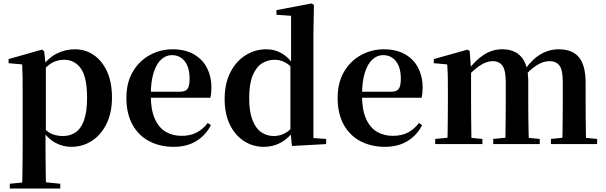

<svg xmlns="http://www.w3.org/2000/svg" viewBox="-20 -839 3526 1118"><path d="M37 259V231L146 220H225L331 231V259ZM109 259Q110 217 110.5 174Q111 131 111.5 90Q112 49 112 14V-309Q112 -358 111.5 -392.5Q111 -427 109 -464L30 -471V-495L224 -550L237 -541L246 -461L247 -455V-76L245 -63V13Q245 48 245.5 89.5Q246 131 246.5 174Q247 217 248 259ZM395 16Q347 16 303.5 -7Q260 -30 224 -82H212L231 -98Q258 -68 285.5 -57.5Q313 -47 347 -47Q388 -47 419.5 -68Q451 -89 469 -138Q487 -187 487 -270Q487 -389 451 -440Q415 -491 353 -491Q321 -491 291 -477.5Q261 -464 224 -421L209 -438H217Q255 -498 306.5 -525Q358 -552 416 -552Q477 -552 525.5 -519Q574 -486 603 -423.5Q632 -361 632 -271Q632 -182 600 -117.5Q568 -53 514.5 -18.5Q461 16 395 16Z M992 16Q912 16 849.5 -16.5Q787 -49 751.5 -113Q716 -177 716 -269Q716 -359 754 -422.5Q792 -486 853.5 -519Q915 -552 985 -552Q1059 -552 1109.5 -522.5Q1160 -493 1185.5 -443Q1211 -393 1211 -331Q1211 -296 1205 -270H774V-305H1029Q1061 -305 1072.5 -322.5Q1084 -340 1084 -380Q1084 -446 1056 -482Q1028 -518 980 -518Q947 -518 919 -493Q891 -468 874.5 -416Q858 -364 858 -283Q858 -201 881 -148.5Q904 -96 944.5 -72Q985 -48 1037 -48Q1090 -48 1126.5 -68Q1163 -88 1190 -123L1208 -110Q1177 -50 1122 -17Q1067 16 992 16Z M1516 16Q1452 16 1400 -18Q1348 -52 1318 -114.5Q1288 -177 1288 -263Q1288 -352 1321 -417Q1354 -482 1409.5 -517Q1465 -552 1530 -552Q1581 -552 1621.5 -528Q1662 -504 1696 -454H1705L1688 -437Q1661 -466 1634.5 -478.5Q1608 -491 1580 -491Q1539 -491 1505.5 -470Q1472 -449 1451.5 -400Q1431 -351 1431 -268Q1431 -189 1450 -140Q1469 -91 1501.5 -69Q1534 -47 1574 -47Q1605 -47 1632 -59.5Q1659 -72 1686 -101L1705 -81H1694Q1661 -34 1616 -9Q1571 16 1516 16ZM1680 11 1671 -81V-83V-457L1675 -468V-747L1590 -753V-780L1794 -819L1808 -810L1805 -653V-35L1879 -30V0Z M2222 16Q2142 16 2079.5 -16.5Q2017 -49 1981.5 -113Q1946 -177 1946 -269Q1946 -359 1984 -422.5Q2022 -486 2083.5 -519Q2145 -552 2215 -552Q2289 -552 2339.5 -522.5Q2390 -493 2415.5 -443Q2441 -393 2441 -331Q2441 -296 2435 -270H2004V-305H2259Q2291 -305 2302.5 -322.5Q2314 -340 2314 -380Q2314 -446 2286 -482Q2258 -518 2210 -518Q2177 -518 2149 -493Q2121 -468 2104.5 -416Q2088 -364 2088 -283Q2088 -201 2111 -148.5Q2134 -96 2174.5 -72Q2215 -48 2267 -48Q2320 -48 2356.5 -68Q2393 -88 2420 -123L2438 -110Q2407 -50 2352 -17Q2297 16 2222 16Z M2514 0V-30L2620 -40H2683L2789 -30V0ZM2584 0Q2586 -25 2586.5 -67Q2587 -109 2587.5 -154.5Q2588 -200 2588 -235V-311Q2588 -361 2587.5 -394Q2587 -427 2584 -464L2506 -471V-495L2702 -550L2715 -542L2723 -431V-428V-235Q2723 -200 2723.5 -154.5Q2724 -109 2724.5 -67Q2725 -25 2726 0ZM2852 0V-30L2955 -40H3019L3123 -30V0ZM2921 0Q2923 -25 2923.5 -66.5Q2924 -108 2924.5 -153.5Q2925 -199 2925 -235V-362Q2925 -429 2906 -456Q2887 -483 2849 -483Q2812 -483 2771.5 -455.5Q2731 -428 2691 -379L2686 -426H2702Q2746 -486 2795.5 -519Q2845 -552 2905 -552Q2978 -552 3017 -506Q3056 -460 3056 -361V-235Q3056 -199 3056.5 -153.5Q3057 -108 3058 -66.5Q3059 -25 3060 0ZM3188 0V-30L3286 -40H3352L3457 -30V0ZM3254 0Q3255 -25 3255.5 -66.5Q3256 -108 3256.5 -153.5Q3257 -199 3257 -235V-362Q3257 -432 3237.5 -457.5Q3218 -483 3180 -483Q3143 -483 3104.5 -458.5Q3066 -434 3023 -383L3016 -434H3036Q3081 -496 3129.5 -524Q3178 -552 3234 -552Q3313 -552 3351.5 -505Q3390 -458 3390 -357V-235Q3390 -199 3390.5 -153.5Q3391 -108 3391.5 -66.5Q3392 -25 3393 0Z"/></svg>

Font: Noto Serif SC ExtraLight
Style: Bold
Weight: 700
Version: Version 2.002-H1;hotconv 1.1.0;makeotfexe 2.6.0